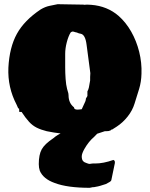

<svg xmlns="http://www.w3.org/2000/svg" viewBox="-20 -610 715 916"><path d="M352 32Q315 32 276 27.5Q237 23 203 16Q175 9 155 -1Q135 -11 118.5 -29Q102 -47 83 -76H72L71 -92Q70 -92 69.5 -92.5Q69 -93 67 -93L59 -111Q16 -193 20 -287Q25 -384 60.5 -448.5Q96 -513 174 -565Q196 -578 216 -582Q236 -586 255 -590Q281 -590 312 -589Q343 -588 374 -588H378Q380 -588 380 -587Q385 -588 395 -588Q405 -588 415 -587Q492 -581 546 -534Q581 -503 606 -459Q631 -415 644 -363Q657 -311 655 -258Q654 -219 643.5 -185Q633 -151 622 -116Q612 -83 589 -54Q566 -25 537 -6L515 8Q514 9 514 7.5Q514 6 509 11Q507 13 504 13Q500 16 486 16H480Q457 23 433 31.5Q409 40 392 32Q386 29 380.5 30.5Q375 32 373 32ZM350 -87Q356 -87 362.5 -88Q369 -89 370 -89L387 -126Q388 -129 389 -132.5Q390 -136 390 -140L397 -152V-174Q402 -183 404 -192.5Q406 -202 410 -226V-243L411 -261L393 -397Q387 -445 365 -449Q354 -451 351 -453Q348 -455 341 -456Q338 -457 331 -459Q324 -461 317 -455Q306 -437 298.5 -408Q291 -379 291 -353V-323Q291 -314 291 -288Q291 -262 293 -233.5Q295 -205 300 -186Q305 -170 306 -165Q307 -160 307 -156Q307 -118 333 -98Q333 -87 350 -87ZM418 284 408 286Q301 286 241 263Q187 244 170 205Q165 190 165 173Q165 128 179 102.5Q193 77 235 49Q239 45 243.5 42Q248 39 254 35Q259 32 263.5 29.5Q268 27 270 26L350 0Q352 0 353 -1Q354 -1 354.5 -2.5Q355 -4 356 -4H375L398 -3Q444 -3 471 0L429 43Q403 65 383 100Q370 123 370 136Q370 151 376 158Q382 165 393 168Q395 169 401.5 171Q408 173 414 171Q418 170 422.5 170Q427 170 434 170Q473 170 521 153Q528 156 528 163V168L511 250Q510 254 502.5 258.5Q495 263 485 268Q470 273 458 276.5Q446 280 438 281Q434 282 431 282.5Q428 283 426 283Q420 283 418 284Z"/></svg>

Font: Sigmar
Style: Regular
Weight: 400
Designer: Vernon Adams
Foundry: Vernon Adams
Version: Version 1.000; ttfautohint (v1.8.4.7-5d5b);gftools[0.9.24]